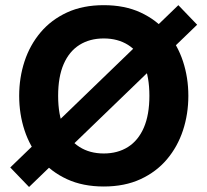

<svg xmlns="http://www.w3.org/2000/svg" viewBox="-20 -726 819 758"><path d="M684.1 -705.6 20.5 -64.9 94.7 12.2 758.3 -628.4ZM389.6 -705.6Q307.1 -705.6 244.6 -676.8Q182.1 -647.9 140.1 -598.1Q98.1 -548.3 76.9 -483.9Q55.7 -419.4 55.7 -347.7Q55.7 -275.9 76.9 -211.4Q98.1 -147 140.1 -97.2Q182.1 -47.4 244.6 -18.6Q307.1 10.3 389.6 10.3Q472.2 10.3 534.7 -18.6Q597.2 -47.4 639.2 -97.2Q681.2 -147 702.4 -211.4Q723.6 -275.9 723.6 -347.7Q723.6 -419.4 702.4 -483.9Q681.2 -548.3 639.2 -598.1Q597.2 -647.9 534.7 -676.8Q472.2 -705.6 389.6 -705.6ZM389.6 -574.2Q444.8 -574.2 485.4 -548.8Q525.9 -523.4 547.9 -473.1Q569.8 -422.9 569.8 -347.7Q569.8 -272.9 547.9 -222.2Q525.9 -171.4 485.4 -145.8Q444.8 -120.1 389.6 -120.1Q334.5 -120.1 293.9 -145.8Q253.4 -171.4 231.4 -222.2Q209.5 -272.9 209.5 -347.7Q209.5 -422.9 231.4 -473.1Q253.4 -523.4 293.9 -548.8Q334.5 -574.2 389.6 -574.2Z"/></svg>

Font: Estedad-VF-FD Black
Style: Regular
Weight: 900
Designer: Amin Abedi
Version: Version 4.000